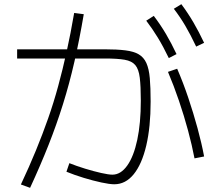

<svg xmlns="http://www.w3.org/2000/svg" viewBox="-20 -866 1040 919"><path d="M80 17Q120 -68 152 -146Q184 -224 210.5 -299.5Q237 -375 258.5 -454Q280 -533 299 -619Q318 -705 335 -804L381 -798Q360 -675 336 -570Q312 -465 281.5 -367.5Q251 -270 212.5 -172.5Q174 -75 124 33ZM911 -108Q899 -171 880 -241.5Q861 -312 836.5 -384Q812 -456 784 -522L828 -537Q857 -470 881.5 -397Q906 -324 925.5 -252.5Q945 -181 957 -117ZM788 -588Q761 -644 735 -686.5Q709 -729 680 -767L716 -790Q748 -748 774 -704Q800 -660 825 -607ZM919 -643Q892 -700 867 -742.5Q842 -785 812 -824L848 -846Q880 -803 906 -758.5Q932 -714 957 -661ZM527 16Q505 16 465.5 7.5Q426 -1 381.5 -14.5Q337 -28 298 -44L312 -85Q347 -71 388 -58.5Q429 -46 464.5 -38Q500 -30 518 -30Q558 -30 589 -73.5Q620 -117 637 -196.5Q654 -276 654 -384Q654 -453 649 -494Q644 -535 627.5 -554.5Q611 -574 576.5 -580Q542 -586 483 -586H62V-630H480Q540 -630 580 -625Q620 -620 644 -606Q668 -592 680.5 -564.5Q693 -537 697 -492Q701 -447 701 -380Q701 -258 680 -169Q659 -80 620 -32Q581 16 527 16Z"/></svg>

Font: M PLUS 1 Code Light
Style: Regular
Weight: 300
Designer: Coji Morishita
Foundry: UNDERFOREST DESIGN
Version: Version 1.002